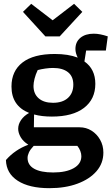

<svg xmlns="http://www.w3.org/2000/svg" viewBox="-20 -779 583 1003"><path d="M251 -170Q198 -170 158 -181L157 -114H396Q430 -114 458 -96.5Q486 -79 503 -49Q520 -19 520 18Q520 74 484 115.5Q448 157 384.5 180.5Q321 204 238 204Q133 204 73 165.5Q13 127 11 57Q58 3 128 -23Q101 -40 88 -62.5Q75 -85 75 -106Q75 -130 90 -152Q105 -174 132 -189Q40 -226 40 -327Q40 -408 97.5 -452.5Q155 -497 266 -497Q337 -497 386 -478Q374 -502 374 -523Q374 -560 400 -581.5Q426 -603 470 -603Q486 -603 504 -599.5Q522 -596 543 -589L533 -515H430L421 -458Q478 -418 478 -341Q478 -261 419 -215.5Q360 -170 251 -170ZM257 -242Q307 -242 335 -267.5Q363 -293 363 -337Q363 -380 335 -402Q307 -424 257 -424Q239 -424 217.5 -421Q196 -418 177 -413Q166 -390 160.5 -368Q155 -346 155 -330Q155 -289 182 -265.5Q209 -242 257 -242ZM124 46Q124 83 158.5 102.5Q193 122 258 122Q325 122 365 99.5Q405 77 405 37Q405 24 399.5 9.5Q394 -5 384 -17H156Q138 2 131 17.5Q124 33 124 46ZM217 -589 100 -717 143 -759 255 -673 367 -759 410 -717 292 -589Z"/></svg>

Font: Piazzolla SemiBold
Style: Regular
Weight: 600
Designer: Juan Pablo del Peral
Foundry: Huerta Tipografica
Version: Version 1.330